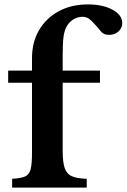

<svg xmlns="http://www.w3.org/2000/svg" viewBox="-20 -850 574 870"><path d="M35 0V-40Q75 -42 94 -50.5Q113 -59 119 -83.5Q125 -108 125 -158V-475H17V-530H125V-586Q125 -659 157 -713.5Q189 -768 246 -799Q303 -830 378 -830Q446 -830 490 -806Q534 -782 534 -745Q534 -723 517 -707.5Q500 -692 474 -692Q449 -692 437 -708Q425 -724 402 -748Q385 -766 374 -770Q363 -774 355 -774Q336 -774 317 -764.5Q298 -755 285 -735Q272 -715 268 -684Q264 -653 264 -602V-530H433V-475H264V-166Q264 -116 273 -89Q282 -62 305.5 -51.5Q329 -41 373 -40V0Z"/></svg>

Font: Libre Baskerville
Style: Bold
Weight: 700
Designer: Pablo Impallari, Rodrigo Fuenzalida
Foundry: Pablo Impallari, Rodrigo Fuenzalida
Version: Version 1.051; ttfautohint (v1.8.4.7-5d5b)